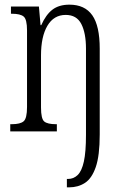

<svg xmlns="http://www.w3.org/2000/svg" viewBox="-20 -564 525 824"><path d="M267 240V204H272Q296 204 313.5 187Q331 170 340 129Q349 88 349 15V-355Q349 -422 329 -461Q309 -500 262 -500Q211 -500 183.5 -453.5Q156 -407 156 -326V-103Q156 -54 170 -42.5Q184 -31 220 -31H224V0H24V-31H31Q67 -31 81.5 -43.5Q96 -56 96 -105V-433Q96 -481 81.5 -493Q67 -505 31 -505H27V-536H147L154 -456H157Q177 -501 205 -522.5Q233 -544 278 -544Q344 -544 376 -498.5Q408 -453 408 -355V13Q408 104 391 153Q374 202 344.5 221Q315 240 277 240Z"/></svg>

Font: Noto Serif Sinhala ExtraCondensed Light
Style: Regular
Weight: 300
Width: 2
Designer: Jelle Bosma - Monotype Design Team
Foundry: Monotype Imaging Inc.
Version: Version 2.007; ttfautohint (v1.8.4.7-5d5b)